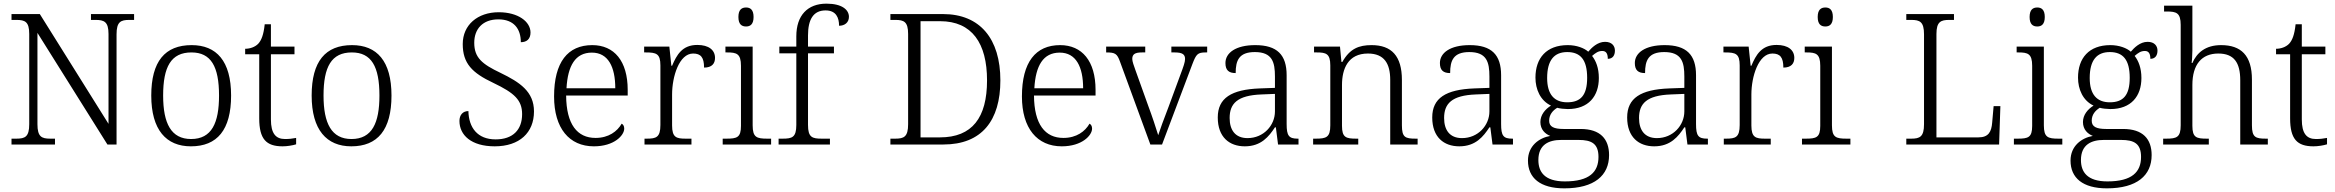

<svg xmlns="http://www.w3.org/2000/svg" viewBox="-20 -791 12783 1051"><path d="M43 0H281V-32H255C208 -32 185 -42 185 -111V-611L568 0H618V-603C618 -672 641 -682 688 -682H714V-714H478V-682H503C550 -682 574 -672 574 -605V-113L198 -714H43V-682H70C117 -682 140 -672 140 -605V-111C140 -42 117 -32 70 -32H43Z M1025 10C1169 10 1245 -80 1245 -268C1245 -457 1165 -544 1029 -544C883 -544 808 -455 808 -268C808 -80 890 10 1025 10ZM1026 -30C917 -30 873 -115 873 -268C873 -425 916 -504 1028 -504C1135 -504 1179 -427 1179 -268C1179 -118 1139 -30 1026 -30Z M1527 10C1552 10 1582 5 1601 -1V-36C1580 -32 1563 -30 1540 -30C1489 -30 1463 -61 1463 -137V-494H1592V-536H1463V-658H1429C1423 -601 1411 -570 1393 -551C1375 -533 1348 -524 1322 -524V-494H1399V-143C1399 -30 1437 10 1527 10Z M1903 10C2047 10 2123 -80 2123 -268C2123 -457 2043 -544 1907 -544C1761 -544 1686 -455 1686 -268C1686 -80 1768 10 1903 10ZM1904 -30C1795 -30 1751 -115 1751 -268C1751 -425 1794 -504 1906 -504C2013 -504 2057 -427 2057 -268C2057 -118 2017 -30 1904 -30Z M2688 10C2824 10 2903 -65 2903 -181C2903 -290 2825 -341 2720 -392C2619 -440 2576 -475 2576 -557C2576 -632 2622 -685 2708 -685C2793 -685 2831 -633 2831 -560C2864 -560 2884 -578 2884 -613C2884 -672 2817 -724 2710 -724C2594 -724 2513 -654 2513 -550C2513 -444 2564 -392 2681 -337C2796 -282 2838 -243 2838 -166C2838 -81 2788 -28 2693 -28C2593 -28 2546 -93 2544 -183C2513 -183 2495 -161 2495 -129C2495 -52 2559 10 2688 10Z M3231 10C3342 10 3397 -50 3397 -87C3397 -101 3391 -110 3383 -114C3359 -72 3312 -36 3240 -36C3140 -36 3080 -110 3079 -268H3416V-299C3416 -457 3342 -544 3222 -544C3088 -544 3013 -451 3013 -263C3013 -89 3096 10 3231 10ZM3348 -308H3081C3088 -431 3129 -503 3220 -503C3309 -503 3348 -425 3348 -308Z M3508 0H3765V-32H3734C3683 -32 3659 -38 3659 -104V-274C3659 -372 3698 -498 3774 -498C3816 -498 3834 -477 3834 -421C3877 -421 3894 -443 3894 -474C3894 -517 3860 -545 3797 -545C3714 -545 3684 -490 3659 -431H3655L3644 -536H3506V-504H3515C3573 -504 3595 -497 3595 -433V-107C3595 -39 3572 -32 3520 -32H3508Z M4064 -646C4087 -646 4105 -658 4105 -698C4105 -738 4087 -750 4064 -750C4040 -750 4022 -738 4022 -698C4022 -658 4040 -646 4064 -646ZM3936 0H4201V-32H4180C4122 -32 4100 -39 4100 -105V-536H3951V-504H3961C4012 -504 4036 -497 4036 -431V-102C4036 -38 4014 -32 3956 -32H3936Z M4242 0H4523V-32H4478C4426 -32 4403 -39 4403 -107V-499H4545V-536H4403V-597C4403 -684 4432 -734 4499 -734C4557 -734 4573 -694 4573 -650C4603 -650 4627 -667 4627 -699C4627 -737 4590 -771 4504 -771C4401 -771 4339 -707 4339 -592V-536H4246V-499H4339V-107C4339 -39 4316 -32 4264 -32H4242Z M4854 0H5144C5355 0 5456 -132 5456 -351C5456 -578 5345 -714 5142 -714H4854V-682H4881C4928 -682 4951 -672 4951 -605V-111C4951 -42 4928 -32 4881 -32H4854ZM5125 -39H5019V-675H5126C5301 -675 5383 -554 5383 -351C5383 -147 5302 -39 5125 -39Z M5792 10C5903 10 5958 -50 5958 -87C5958 -101 5952 -110 5944 -114C5920 -72 5873 -36 5801 -36C5701 -36 5641 -110 5640 -268H5977V-299C5977 -457 5903 -544 5783 -544C5649 -544 5574 -451 5574 -263C5574 -89 5657 10 5792 10ZM5909 -308H5642C5649 -431 5690 -503 5781 -503C5870 -503 5909 -425 5909 -308Z M6111 -453 6277 0H6341L6507 -440C6528 -495 6536 -504 6580 -504H6588V-536H6392V-504H6410C6453 -504 6467 -493 6467 -468C6467 -451 6458 -426 6443 -386L6377 -207C6350 -137 6328 -77 6320 -51C6309 -87 6286 -157 6266 -210L6195 -408C6187 -430 6178 -455 6178 -468C6178 -493 6191 -504 6231 -504H6249V-536H6035V-504C6084 -504 6095 -498 6111 -453Z M6794 10C6884 10 6926 -44 6959 -94H6964L6976 0H7088V-32H7084C7035 -32 7023 -48 7023 -112V-379C7023 -491 6971 -544 6851 -544C6745 -544 6688 -502 6688 -446C6688 -406 6707 -391 6744 -391C6744 -460 6762 -506 6849 -506C6945 -506 6959 -450 6959 -372V-310L6876 -307C6720 -301 6646 -254 6646 -148C6646 -40 6710 10 6794 10ZM6809 -35C6741 -35 6711 -80 6711 -145C6711 -224 6753 -269 6885 -274L6959 -277V-181C6959 -105 6897 -35 6809 -35Z M7168 0H7415V-32H7405C7348 -32 7326 -38 7326 -102V-326C7326 -414 7359 -498 7468 -498C7558 -498 7590 -442 7590 -354V0H7740V-32H7730C7672 -32 7654 -39 7654 -105V-353C7654 -485 7597 -544 7488 -544C7419 -544 7369 -525 7328 -452H7323L7315 -536H7173V-504H7188C7239 -504 7262 -497 7262 -433V-105C7262 -39 7240 -32 7182 -32H7168Z M7968 10C8058 10 8100 -44 8133 -94H8138L8150 0H8262V-32H8258C8209 -32 8197 -48 8197 -112V-379C8197 -491 8145 -544 8025 -544C7919 -544 7862 -502 7862 -446C7862 -406 7881 -391 7918 -391C7918 -460 7936 -506 8023 -506C8119 -506 8133 -450 8133 -372V-310L8050 -307C7894 -301 7820 -254 7820 -148C7820 -40 7884 10 7968 10ZM7983 -35C7915 -35 7885 -80 7885 -145C7885 -224 7927 -269 8059 -274L8133 -277V-181C8133 -105 8071 -35 7983 -35Z M8543 240C8708 240 8788 169 8788 58C8788 -30 8740 -85 8632 -85H8539C8486 -85 8460 -97 8460 -130C8460 -164 8480 -186 8504 -201C8516 -197 8546 -194 8562 -194C8676 -194 8732 -265 8732 -364C8732 -419 8716 -458 8695 -485C8714 -501 8728 -512 8751 -512C8774 -512 8781 -494 8781 -469C8808 -469 8820 -488 8820 -514C8820 -540 8803 -562 8766 -562C8724 -562 8692 -529 8674 -508C8652 -528 8610 -544 8562 -544C8445 -544 8385 -473 8385 -366C8385 -302 8412 -240 8470 -213C8438 -193 8412 -162 8412 -123C8412 -82 8438 -58 8466 -47C8404 -36 8344 8 8344 88C8344 183 8411 240 8543 240ZM8559 -231C8489 -231 8449 -273 8449 -364C8449 -462 8488 -506 8559 -506C8632 -506 8668 -463 8668 -365C8668 -269 8632 -231 8559 -231ZM8546 202C8434 202 8401 149 8401 85C8401 0 8459 -25 8526 -25H8621C8692 -25 8730 -5 8730 68C8730 150 8681 202 8546 202Z M9035 10C9125 10 9167 -44 9200 -94H9205L9217 0H9329V-32H9325C9276 -32 9264 -48 9264 -112V-379C9264 -491 9212 -544 9092 -544C8986 -544 8929 -502 8929 -446C8929 -406 8948 -391 8985 -391C8985 -460 9003 -506 9090 -506C9186 -506 9200 -450 9200 -372V-310L9117 -307C8961 -301 8887 -254 8887 -148C8887 -40 8951 10 9035 10ZM9050 -35C8982 -35 8952 -80 8952 -145C8952 -224 8994 -269 9126 -274L9200 -277V-181C9200 -105 9138 -35 9050 -35Z M9416 0H9673V-32H9642C9591 -32 9567 -38 9567 -104V-274C9567 -372 9606 -498 9682 -498C9724 -498 9742 -477 9742 -421C9785 -421 9802 -443 9802 -474C9802 -517 9768 -545 9705 -545C9622 -545 9592 -490 9567 -431H9563L9552 -536H9414V-504H9423C9481 -504 9503 -497 9503 -433V-107C9503 -39 9480 -32 9428 -32H9416Z M9972 -646C9995 -646 10013 -658 10013 -698C10013 -738 9995 -750 9972 -750C9948 -750 9930 -738 9930 -698C9930 -658 9948 -646 9972 -646ZM9844 0H10109V-32H10088C10030 -32 10008 -39 10008 -105V-536H9859V-504H9869C9920 -504 9944 -497 9944 -431V-102C9944 -38 9922 -32 9864 -32H9844Z M10415 0H10923L10930 -210H10893L10885 -119C10881 -71 10866 -39 10810 -39H10580V-605C10580 -672 10604 -682 10650 -682H10676V-714H10415V-682H10442C10489 -682 10512 -672 10512 -603V-111C10512 -42 10489 -32 10442 -32H10415Z M11132 -646C11155 -646 11173 -658 11173 -698C11173 -738 11155 -750 11132 -750C11108 -750 11090 -738 11090 -698C11090 -658 11108 -646 11132 -646ZM11004 0H11269V-32H11248C11190 -32 11168 -39 11168 -105V-536H11019V-504H11029C11080 -504 11104 -497 11104 -431V-102C11104 -38 11082 -32 11024 -32H11004Z M11513 240C11678 240 11758 169 11758 58C11758 -30 11710 -85 11602 -85H11509C11456 -85 11430 -97 11430 -130C11430 -164 11450 -186 11474 -201C11486 -197 11516 -194 11532 -194C11646 -194 11702 -265 11702 -364C11702 -419 11686 -458 11665 -485C11684 -501 11698 -512 11721 -512C11744 -512 11751 -494 11751 -469C11778 -469 11790 -488 11790 -514C11790 -540 11773 -562 11736 -562C11694 -562 11662 -529 11644 -508C11622 -528 11580 -544 11532 -544C11415 -544 11355 -473 11355 -366C11355 -302 11382 -240 11440 -213C11408 -193 11382 -162 11382 -123C11382 -82 11408 -58 11436 -47C11374 -36 11314 8 11314 88C11314 183 11381 240 11513 240ZM11529 -231C11459 -231 11419 -273 11419 -364C11419 -462 11458 -506 11529 -506C11602 -506 11638 -463 11638 -365C11638 -269 11602 -231 11529 -231ZM11516 202C11404 202 11371 149 11371 85C11371 0 11429 -25 11496 -25H11591C11662 -25 11700 -5 11700 68C11700 150 11651 202 11516 202Z M11821 0H12071V-32H12060C12003 -32 11981 -38 11981 -102V-326C11981 -438 12032 -498 12123 -498C12209 -498 12243 -448 12243 -352V0H12394V-32H12384C12327 -32 12307 -39 12307 -105V-355C12307 -488 12247 -544 12138 -544C12053 -544 12005 -502 11981 -446H11977C11978 -451 11981 -486 11981 -514V-760H11826V-728H11841C11893 -728 11917 -721 11917 -655V-105C11917 -39 11895 -32 11837 -32H11821Z M12644 10C12669 10 12699 5 12718 -1V-36C12697 -32 12680 -30 12657 -30C12606 -30 12580 -61 12580 -137V-494H12709V-536H12580V-658H12546C12540 -601 12528 -570 12510 -551C12492 -533 12465 -524 12439 -524V-494H12516V-143C12516 -30 12554 10 12644 10Z"/></svg>

Font: Noto Serif Devanagari Light
Style: Regular
Weight: 300
Designer: Universal Thirst, Indian Type Foundry and the Monotype Design Team
Foundry: Monotype Imaging Inc.
Version: Version 2.004